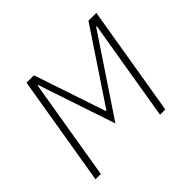

<svg xmlns="http://www.w3.org/2000/svg" viewBox="-123 -681 846 846"><g transform="rotate(-45 300.0 -258.0)"><path d="M125 -516H171L284 -180H287L511 -516H560L474 0H441L502 -366L520 -473H516L275 -112L154 -473H151L133 -366L72 0H39Z"/></g></svg>

Font: IBM Plex Mono ExtraLight
Style: Italic
Weight: 200
Italic angle: -9°
Monospace: yes
Designer: Mike Abbink, Paul van der Laan, Pieter van Rosmalen
Foundry: Bold Monday
Version: Version 2.3